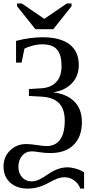

<svg xmlns="http://www.w3.org/2000/svg" viewBox="-20 -879 541 1115"><path d="M165 0Q129.9 0 108.4 25.4Q86.9 50.8 86.9 90.3Q86.9 126.5 108.2 150.4Q129.4 174.3 163.1 174.3Q183.6 174.3 204.1 165.5Q224.6 156.7 258.3 133.3Q316.9 92.8 370.6 92.8Q393.1 92.8 420.4 100.3Q447.8 107.9 468.3 122.1V216.3H446.3Q436 187 410.6 168.7Q385.3 150.4 355 150.4Q335 150.4 314.7 157.5Q294.4 164.6 261.2 183.1Q201.7 216.3 140.1 216.3Q77.6 216.3 39.1 181.4Q0.5 146.5 0.5 88.4Q0.5 31.7 38.6 -5.4Q76.7 -42.5 132.3 -42.5Q156.7 -42.5 194.8 -36.6Q230 -30.8 250 -30.8Q302.2 -30.8 329.1 -68.1Q356 -105.5 356 -178.2Q356 -245.1 322.8 -279.8Q289.6 -314.5 217.8 -317.9L147.9 -321.8V-361.8L217.8 -366.2Q274.9 -369.1 306.2 -402.1Q337.4 -435.1 337.4 -495.6Q337.4 -559.1 311.8 -590.3Q286.1 -621.6 225.1 -621.6Q198.2 -621.6 167.7 -613.5Q137.2 -605.5 121.6 -595.7L105.5 -515.6H73.2V-641.6Q154.8 -662.6 227.1 -662.6Q329.6 -662.6 383.5 -621.6Q437.5 -580.6 437.5 -501.5Q437.5 -437.5 397.5 -395.3Q357.4 -353 288.6 -342.8Q370.6 -332.5 413.1 -288.1Q455.6 -243.7 455.6 -170.4Q455.6 -85 407.7 -37.6Q359.9 9.8 272.9 9.8Q240.2 9.8 209.5 4.9Q179.2 0 165 0ZM106.4 -858.9 237.3 -769.5 368.2 -858.9H395.5V-842.8L289.6 -709.5H185.5L79.1 -842.8V-858.9Z"/></svg>

Font: Tinos
Style: Regular
Weight: 400
Designer: Steve Matteson
Foundry: Monotype Imaging Inc.
Version: Version 1.23